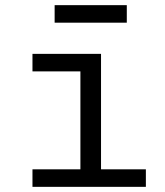

<svg xmlns="http://www.w3.org/2000/svg" viewBox="-20 -725 640 745"><path d="M106 0H546V-68H372V-516H106V-448H292V-68H106ZM192 -637H472V-705H192Z"/></svg>

Font: IBM Mono
Style: Regular
Weight: 400
Monospace: yes
Designer: Mike Abbink, Paul van der Laan, Pieter van Rosmalen
Foundry: Bold Monday
Version: Version 2.3